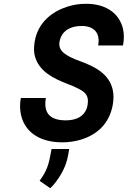

<svg xmlns="http://www.w3.org/2000/svg" viewBox="-20 -741 674 1013"><path d="M328 -106C251 -106 207 -138 222 -224H90C85 -197 85 -173 88 -151C102 -49 185 10 308 10C343 10 376 5 406 -4C486 -28 556 -83 575 -188C580 -217 580 -243 575 -266C557 -350 483 -389 403 -418C364 -432 335 -446 316 -462C297 -478 290 -498 294 -521C305 -581 355 -604 410 -604C474 -604 510 -570 498 -501H629C635 -533 635 -562 629 -589C609 -670 541 -721 434 -721C399 -721 367 -716 336 -706C258 -681 181 -626 163 -522C158 -491 158 -464 165 -441C188 -364 261 -327 337 -298C361 -289 381 -280 396 -272C428 -255 451 -238 442 -187C432 -128 383 -106 328 -106ZM189 213 245 252C256 242 267 230 277 216C303 181 329 135 339 80L345 45H252L244 87C234 143 214 179 189 213Z"/></svg>

Font: Asimov
Style: NarIt
Weight: 500
Designer: Google
Version: Version 2.000980; 2014